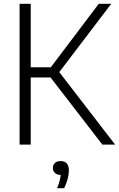

<svg xmlns="http://www.w3.org/2000/svg" viewBox="-20 -760 625 1009"><path d="M83 0V-740H141.5V-406.5H247L499 -740H564.5L291.5 -381L585 0H518L245.5 -353H141.5V0ZM280 229Q289 207.5 293.2 190.8Q297.5 174 299 159.5Q279.5 159 268.8 148.8Q258 138.5 258 122.5Q258 106.5 268.5 96.5Q279 86.5 298.5 86.5Q342 86.5 342 135.5Q342 155.5 335.5 180.5Q329 205.5 317 229Z"/></svg>

Font: Encode Sans SemiCondensed SemiCondensed Light
Style: Regular
Weight: 300
Width: 4
Designer: Multiple Designers
Foundry: Impallari Type
Version: Version 3.000; ttfautohint (v1.8.3) -l 8 -r 50 -G 200 -x 14 